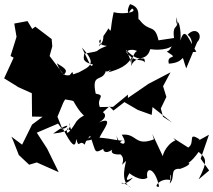

<svg xmlns="http://www.w3.org/2000/svg" viewBox="-64 -819 1032 929"><path d="M681 -145C587 -108 599 -176 525 -167C567 -102 503 -115 499 -172C505 -96 527 -150 534 -139C495 -138 490 -147 417 -153C436 -193 492 -258 415 -227C478 -261 433 -302 346 -276L382 -230L465 -304L485 -284L538 -325L603 -287L670 -263L674 -301L769 -226L725 -254L714 -294L741 -350L725 -402L761 -469L654 -413L555 -345V-361L483 -302L419 -301C401 -346 452 -356 399 -366C377 -472 432 -417 449 -478C446 -459 496 -501 460 -469C504 -482 558 -498 578 -553C562 -490 583 -509 545 -579C619 -500 636 -563 637 -517C619 -540 595 -510 548 -565C550 -587 638 -586 612 -521C634 -579 583 -609 570 -499C593 -557 644 -515 663 -581C678 -579 759 -568 789 -617C759 -598 767 -578 743 -569C811 -528 739 -561 753 -511C846 -516 805 -581 837 -488L890 -615C923 -648 884 -695 844 -651C890 -613 837 -556 886 -569C853 -616 831 -702 809 -623C814 -674 799 -739 789 -699C795 -740 787 -677 790 -737C806 -667 768 -713 778 -635C704 -624 642 -615 703 -624C684 -707 659 -659 611 -723C594 -725 628 -781 565 -799C546 -764 550 -744 606 -724C571 -770 543 -742 575 -778C606 -759 529 -748 486 -760C467 -675 478 -655 461 -682C432 -633 431 -651 466 -655C410 -650 459 -639 414 -594C447 -663 378 -604 453 -597C375 -567 446 -577 343 -559C345 -545 324 -521 386 -507C374 -488 374 -507 332 -589C407 -508 373 -499 314 -467C347 -464 271 -472 313 -467C249 -444 238 -449 211 -513C293 -464 238 -478 222 -409L285 -398L360 -369L307 -409L286 -471L259 -438L176 -548L189 -595L186 -630L107 -690L92 -679L69 -717L5 -705L17 -635V-644L-13 -548L2 -540L-44 -440L24 -398L14 -402L90 -368L91 -255L142 -254L91 -216L43 -119L-9 -158L0 -138L27 -69L77 -22L114 -33L220 14L164 -100L114 -177L217 -221L240 -189L214 -254L242 -322L251 -338C299 -329 270 -336 291 -330C353 -219 358 -288 307 -233C268 -169 253 -163 262 -198C299 -169 270 -198 273 -225C291 -173 189 -175 192 -172C287 -241 265 -196 240 -197C282 -116 301 -97 305 -147C318 -94 319 -147 346 -119C357 -156 353 -124 401 -156C364 -172 332 -110 372 -162C406 -74 385 -72 457 -110C422 -118 431 -59 479 -95C469 -77 490 -70 519 -72C552 -44 504 3 545 -40C549 -36 509 62 572 90C494 33 522 102 576 44C588 29 523 84 563 18C552 13 616 65 649 41C638 -13 685 -14 706 84C673 92 710 40 759 52C759 9 769 22 757 69C787 40 753 -6 808 -2C860 -20 854 -32 849 -30C799 -36 830 13 897 -84C933 -54 944 -42 897 49L948 6L907 -51L947 -167C861 -118 913 -152 902 -145C840 -183 883 -130 847 -105C776 -150 763 -160 785 -140C736 -119 713 -52 728 -54L673 -171Z"/></svg>

Font: Hussar Lance
Style: Regular
Weight: 700
Foundry: Cannot Into Space Fonts, PlusOne Fonts
Version: Version 2.27